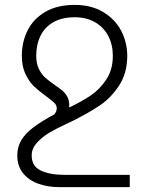

<svg xmlns="http://www.w3.org/2000/svg" viewBox="-20 -558 587 781"><path d="M201.7 -93.3Q210.9 -106 210.9 -117.2Q210.9 -129.9 200.7 -139.9Q190.4 -149.9 167 -167Q137.2 -188.5 117.7 -207.3Q98.1 -226.1 83.5 -257.1Q68.8 -288.1 68.8 -331.1Q68.8 -387.2 92.3 -434.3Q115.7 -481.4 164.3 -509.8Q212.9 -538.1 284.2 -538.1Q350.6 -538.1 398.9 -509.5Q447.3 -481 472.4 -433.6Q497.6 -386.2 497.6 -331.1Q497.6 -260.3 464.4 -210Q431.2 -159.7 387.5 -130.1Q343.8 -100.6 277.3 -66.9Q270.5 -63.5 251.5 -54.7Q210.4 -35.6 181.6 -18.8Q152.8 -2 130.9 22Q108.9 45.9 108.9 74.2Q108.9 118.2 146 135.7Q183.1 153.3 244.1 153.3H507.8V203.1H218.3Q175.8 203.1 137.5 189.9Q99.1 176.8 74.7 147.7Q50.3 118.7 50.3 73.7Q50.3 39.6 66.9 12Q83.5 -15.6 116 -40Q148.4 -64.5 201.7 -93.3ZM202.6 -212.4Q222.7 -198.7 234.4 -188.7Q246.1 -178.7 253.9 -164.3Q261.7 -149.9 261.7 -130.4Q261.7 -124 261.2 -120.6Q312.5 -145 349.4 -169.9Q386.2 -194.8 412.6 -234.9Q439 -274.9 439 -331.1Q439 -376 420.4 -411.6Q401.9 -447.3 366.7 -467.5Q331.5 -487.8 284.2 -487.8Q232.4 -487.8 197.3 -467.8Q162.1 -447.8 144.8 -412.4Q127.4 -377 127.4 -331.1Q127.4 -299.8 137.9 -278.1Q148.4 -256.3 163.3 -242.9Q178.2 -229.5 202.6 -212.4Z"/></svg>

Font: Mardoto Light
Style: Regular
Weight: 400
Designer: Christian Robertson, Vahan Hovhannisyan
Foundry: Google
Version: Version 1.000